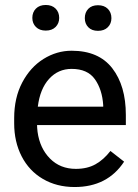

<svg xmlns="http://www.w3.org/2000/svg" viewBox="-20 -742 555 772"><path d="M164 -722Q189 -722 203.5 -707.5Q218 -693 218 -670Q218 -648 203.5 -633.5Q189 -619 164 -619Q139 -619 124.5 -633.5Q110 -648 110 -670Q110 -693 124.5 -707.5Q139 -722 164 -722ZM374 -721Q399 -721 413.5 -706.5Q428 -692 428 -669Q428 -647 413.5 -632.5Q399 -618 374 -618Q349 -618 335 -632.5Q321 -647 321 -669Q321 -692 335 -706.5Q349 -721 374 -721ZM37 -246V-267Q37 -349 69.5 -410.5Q102 -472 155 -505Q208 -538 268 -538Q377 -538 431.5 -467.5Q486 -397 486 -280V-239H129Q129 -230 131 -212Q140 -146 181 -104.5Q222 -63 285 -63Q331 -63 364 -81.5Q397 -100 424 -135L479 -92Q412 10 280 10Q208 10 152.5 -22.5Q97 -55 67 -113.5Q37 -172 37 -246ZM132 -313H395V-319Q391 -382 361.5 -423.5Q332 -465 268 -465Q214 -465 177.5 -425Q141 -385 132 -313Z"/></svg>

Font: Freesentation 5 Medium
Style: Regular
Weight: 500
Designer: glyphs from Roboto by Christian Robertson / Hangul glyphs from Noto Sans CJK(Source Han Sans) by Jang Soo-young and Kang
Foundry: PT&
Version: Version 2.001